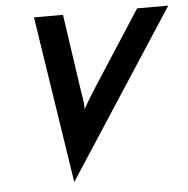

<svg xmlns="http://www.w3.org/2000/svg" viewBox="-49 -673 728 742"><g transform="rotate(-5 315.5 -302.0)"><path d="M209 20.8 109.7 -625H222.2L263.9 -338.2Q267.4 -317.4 270.5 -297.9Q273.6 -278.5 274.3 -254.9Q286.8 -278.5 298.6 -297.2Q310.4 -316 324.3 -338.2L509.7 -625H630.6L210.4 20.8Z"/></g></svg>

Font: Afacad SemiBold
Style: Italic
Weight: 600
Italic angle: -14°
Designer: Kristian Moeller
Foundry: Dicotype
Version: Version 1.000